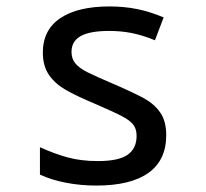

<svg xmlns="http://www.w3.org/2000/svg" viewBox="-20 -566 640 596"><path d="M104 -24V-109Q148 -89 189.5 -77.5Q231 -66 284 -66Q348 -66 376 -85.5Q404 -105 404 -144Q404 -165 394.5 -178Q385 -191 361 -204Q337 -217 279 -242Q217 -268 184 -287Q151 -306 132 -333.5Q113 -361 113 -403Q113 -473 167 -509.5Q221 -546 320 -546Q365 -546 405 -538Q445 -530 488 -512L461 -441Q422 -457 388.5 -463.5Q355 -470 319 -470Q259 -470 230.5 -454Q202 -438 202 -405Q202 -383 214.5 -368.5Q227 -354 252 -341.5Q277 -329 331 -306Q398 -277 428.5 -260Q459 -243 477.5 -216.5Q496 -190 496 -146Q496 -69 441 -29.5Q386 10 279 10Q229 10 183.5 1Q138 -8 104 -24Z"/></svg>

Font: Noto Sans Mono UI
Style: Regular
Weight: 400
Monospace: yes
Designer: Monotype Design team
Foundry: Monotype Imaging Inc.
Version: Version 1.000